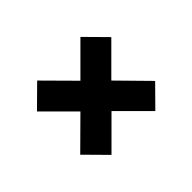

<svg xmlns="http://www.w3.org/2000/svg" viewBox="-88 -615 725 725"><g transform="rotate(45 274.0 -252.5)"><path d="M158 -54 76 -137 192 -252 75 -369 158 -451 274 -335 392 -451 473 -371 356 -254 473 -137 389 -54 274 -170Z"/></g></svg>

Font: Saira Expanded
Style: Bold
Weight: 700
Width: 7
Designer: Hector Gatti with collaboration of the Omnibus-Type team
Foundry: Omnibus-Type
Version: Version 1.100; ttfautohint (v1.8.3)